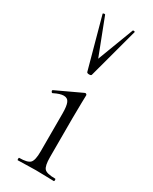

<svg xmlns="http://www.w3.org/2000/svg" viewBox="-191 -777 658 824"><g transform="rotate(30 137.5 -365.0)"><path d="M57 0Q55 0 55 -6Q55 -12 57 -12Q98 -12 110.5 -25Q123 -38 123 -81V-270Q123 -306 116 -322.5Q109 -339 90 -339Q81 -339 69.5 -335.5Q58 -332 42 -324Q38 -323 35.5 -328.5Q33 -334 37 -336L161 -394Q164 -395 165 -395Q167 -395 169.5 -393Q172 -391 172 -388Q172 -381 171 -349.5Q170 -318 170 -271V-81Q170 -38 181.5 -25Q193 -12 235 -12Q238 -12 238 -6Q238 0 235 0Q218 0 195 -1Q172 -2 146 -2Q121 -2 98 -1Q75 0 57 0ZM58 -726Q57 -729 62.5 -730Q68 -731 69 -729L138 -550L206 -729Q207 -731 212.5 -730Q218 -729 216 -726L149 -477Q148 -472 138 -472Q128 -472 126 -477Z"/></g></svg>

Font: Cormorant Infant Light
Style: Regular
Weight: 300
Designer: Christian Thalmann (Catharsis Fonts)
Foundry: Catharsis Fonts
Version: Version 4.001